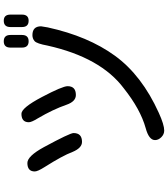

<svg xmlns="http://www.w3.org/2000/svg" viewBox="45 -912 909 1040"><g transform="rotate(-90 500.0 -392.5)"><path d="M829.1 -671.9Q877 -671.9 877 -625L871.1 -588.9Q823.2 -370.1 717.3 -224.6Q611.3 -79.1 408.2 12.7Q343.8 42 312.5 42Q292 42 276.4 26.4Q260.7 10.7 260.7 -7.8Q260.7 -41 326.2 -58.6Q427.7 -86.9 541 -176.8Q708 -301.8 772.5 -589.8Q783.2 -648.4 796.9 -660.2Q810.5 -671.9 829.1 -671.9ZM873 -791Q873 -827.1 907.2 -827.1Q940.4 -827.1 940.4 -791V-728.5Q940.4 -692.4 907.2 -692.4Q873 -692.4 873 -728.5ZM761.7 -791Q761.7 -827.1 795.9 -827.1Q830.1 -827.1 830.1 -791V-728.5Q830.1 -692.4 795.9 -692.4Q761.7 -692.4 761.7 -728.5ZM136.7 -699.2Q173.8 -699.2 222.7 -609.4Q298.8 -468.8 298.8 -449.2Q298.8 -403.3 251 -403.3Q217.8 -403.3 196.3 -455.1Q176.8 -507.8 114.3 -606.4Q90.8 -643.6 90.8 -659.2Q90.8 -699.2 136.7 -699.2ZM403.3 -731.4Q435.5 -731.4 494.1 -620.1Q552.7 -508.8 552.7 -481.4Q552.7 -436.5 504.9 -436.5Q469.7 -436.5 452.1 -487.3Q426.8 -560.5 377.9 -643.6Q357.4 -676.8 357.4 -691.4Q357.4 -731.4 403.3 -731.4Z"/></g></svg>

Font: MotoyaLMaru
Style: W3 mono
Weight: 400
Version: Version 1.01